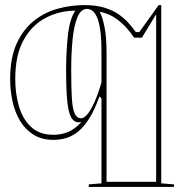

<svg xmlns="http://www.w3.org/2000/svg" viewBox="-20 -535 714 755"><path d="M329 200V190L379 186V-148L371 -156Q352 -102 330.5 -68.5Q309 -35 286.5 -17Q264 1 240 8Q216 15 190 15Q144 15 111.5 -5.5Q79 -26 58.5 -60.5Q38 -95 29 -137.5Q20 -180 20 -224Q20 -307 45 -362.5Q70 -418 112 -452Q154 -486 206 -500.5Q258 -515 312 -515Q357 -515 390 -505Q423 -495 446 -479Q469 -463 485.5 -444.5Q502 -426 514 -409H528L604 -515H614V186L664 190V200ZM190 -5Q219 -5 245.5 -15Q272 -25 301 -56Q298 -55 295 -54.5Q292 -54 290 -54Q271 -54 260 -73Q249 -92 244.5 -137Q240 -182 240 -259Q240 -333 247 -396.5Q254 -460 276 -493Q214 -493 160 -465Q106 -437 73 -378Q40 -319 40 -224Q40 -167 54.5 -117Q69 -67 102 -36Q135 -5 190 -5ZM299 -70Q311 -70 324.5 -86.5Q338 -103 352 -134.5Q366 -166 379 -211V-330Q379 -384 374 -418Q369 -452 360.5 -469.5Q352 -487 342 -493.5Q332 -500 322 -500Q298 -500 284.5 -467.5Q271 -435 265.5 -380.5Q260 -326 260 -259Q260 -192 262.5 -150Q265 -108 273.5 -89Q282 -70 299 -70ZM399 180H594V-479L538 -387H507Q495 -406 477 -426Q459 -446 434 -463.5Q409 -481 372 -489Q383 -469 391 -429Q399 -389 399 -326Z"/></svg>

Font: Kalnia Glaze Thin
Style: Regular
Weight: 100
Version: Version 1.110